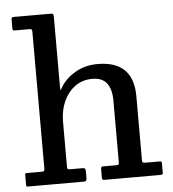

<svg xmlns="http://www.w3.org/2000/svg" viewBox="-54 -830 793 880"><g transform="rotate(-5 342.0 -390.0)"><path d="M109.5 -718H43Q34.5 -718 32.8 -719.8Q31 -721.5 31 -730V-768.5Q31 -776 33.5 -778Q36 -780 44 -780H212Q220.5 -780 222.8 -776.8Q225 -773.5 225 -764.5V-446.5Q225 -422 228 -428.2Q231 -434.5 238 -445.5Q262 -482.5 305.8 -507Q349.5 -531.5 405.5 -531.5Q570 -531.5 570 -369V-76.5Q570 -66.5 572.5 -64.2Q575 -62 585.5 -62H649Q656 -62 658 -60Q660 -58 660 -51V-10.5Q660 -3.5 657.8 -1.8Q655.5 0 648 0H391Q383.5 0 381.8 -2.5Q380 -5 380 -12.5V-49.5Q380 -62 388 -62H450.5Q459.5 -62 461.5 -64.5Q463.5 -67 463.5 -76V-357.5Q463.5 -410.5 442.2 -438.2Q421 -466 375.5 -466Q330.5 -466 296.8 -441.8Q263 -417.5 244 -376Q225 -334.5 225 -283V-75Q225 -66.5 228 -64.2Q231 -62 239.5 -62H294Q303.5 -62 306.5 -59Q309.5 -56 309.5 -46.5V-14.5Q309.5 0 298 0H41Q34 0 32.5 -1.2Q31 -2.5 31 -10V-49.5Q31 -57.5 32 -59.8Q33 -62 41 -62H106.5Q115 -62 118 -64.2Q121 -66.5 121 -75V-704Q121 -711.5 119 -714.8Q117 -718 109.5 -718Z"/></g></svg>

Font: Besley* Medium
Style: Regular
Weight: 500
Designer: Owen Earl
Foundry: indestructible type*
Version: Version 3.000; ttfautohint (v1.8.3)